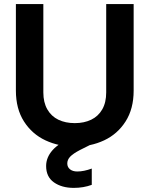

<svg xmlns="http://www.w3.org/2000/svg" viewBox="-20 -720 742 952"><path d="M58.8 -270.7V-700H194.9V-261.6Q194.9 -212.2 214.6 -177.8Q234.3 -143.4 269.4 -126.4Q304.6 -109.5 351 -109.5Q396.9 -109.5 432.1 -126.4Q467.3 -143.4 487 -177.6Q506.6 -211.7 506.6 -261.6V-700H642.7V-270.7Q642.7 -180.6 602.7 -117.9Q562.6 -55.1 496.1 -24Q429.6 7 351 7Q272.4 7 205.6 -24Q138.9 -55.1 98.8 -117.9Q58.8 -180.6 58.8 -270.7ZM208.7 103Q208.7 60.4 241 24.1Q273.3 -12.2 352 -46.7L394.5 -65.7L426.1 -1L377.1 23.5Q342.6 41.5 328.1 56.7Q313.6 72 313.6 90.4Q313.6 108.4 327 119.4Q340.5 130.3 363.5 130.3Q395.5 130.3 435 115.8V196.5Q394 211.6 345.9 211.6Q286.3 211.6 247.5 184.3Q208.7 157 208.7 103Z"/></svg>

Font: AF Albert Sans Medium
Style: Regular
Weight: 500
Designer: Andreas Rasmussen
Foundry: a.Foundry
Version: Version 1.300;Glyphs 3.2 (3231)